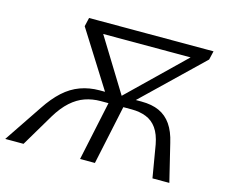

<svg xmlns="http://www.w3.org/2000/svg" viewBox="-110 -785 1069 912"><g transform="rotate(15 425.0 -329.0)"><path d="M709 0 682 -160Q673 -208 652.5 -237Q632 -266 600.5 -278.5Q569 -291 529 -291H471L481 -339H564Q616 -339 652 -322.5Q688 -306 711.5 -272Q735 -238 747 -185L792 0ZM-15 0 110 -186Q145 -239 182.5 -273Q220 -307 264 -323Q308 -339 358 -339H442L431 -291H377Q336 -291 300 -278.5Q264 -266 231.5 -237Q199 -208 170 -160L75 0ZM353 0 425 -339H498L426 0ZM250 -602 261 -658H797L785 -602ZM823 -615 500 -304H428L793 -658H833ZM221 -658H271L489 -304H407L211 -615Z"/></g></svg>

Font: Ysabeau
Style: Italic
Weight: 400
Italic angle: -12°
Designer: Christian Thalmann (Catharsis Fonts)
Version: Version 2.000;gftools[0.9.27.dev2+g8671c4b]